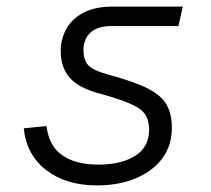

<svg xmlns="http://www.w3.org/2000/svg" viewBox="-20 -550 640 582"><path d="M274 12Q180 12 120 -34.5Q60 -81 52 -161L121 -168Q128 -108 168.5 -79.5Q209 -51 279 -51Q347 -51 389.5 -77.5Q432 -104 432 -157Q432 -182 422 -200Q412 -218 381.5 -232.5Q351 -247 291 -264Q222 -281 193 -312.5Q164 -344 164 -396Q164 -430 180 -460.5Q196 -491 231 -510.5Q266 -530 322 -530H534L521 -471H319Q275 -471 254 -451Q233 -431 233 -398Q233 -370 246.5 -353.5Q260 -337 311 -323Q386 -303 427.5 -282Q469 -261 485 -232.5Q501 -204 501 -163Q501 -109 472 -70Q443 -31 391.5 -9.5Q340 12 274 12Z"/></svg>

Font: Geist Mono Light
Style: Italic
Weight: 300
Italic angle: -12°
Monospace: yes
Designer: Basement.studio, Andrés Briganti, Mateo Zaragoza
Foundry: Basement.studio, Vercel, Andrés Briganti, Guido Ferreyra, Mateo Zaragoza
Version: Version 1.500; ttfautohint (v1.8.4.7-5d5b)